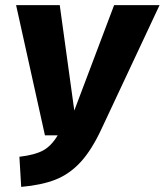

<svg xmlns="http://www.w3.org/2000/svg" viewBox="-20 -714 645 752"><path d="M378 -210Q339 -126 295.5 -79Q252 -32 197.5 -10.5Q143 11 63 18L56 -100Q116 -107 148.5 -124.5Q181 -142 206 -184H156L43 -694H214L271 -281L427 -694H605Z"/></svg>

Font: Fira Sans Condensed ExtraBold
Style: Italic
Weight: 800
Width: 3
Italic angle: -8°
Designer: bBox Type GmbH & Carrois Corporate GbR & Edenspiekermann AG
Foundry: bBox Type GmbH & Carrois Corporate GbR & Edenspiekermann AG
Version: Version 4.301